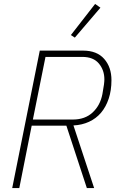

<svg xmlns="http://www.w3.org/2000/svg" viewBox="-20 -955 610 975"><path d="M78 0H42L182 -698H402Q472 -698 509 -656Q546 -614 546 -548Q546 -496 532 -454Q518 -412 493 -382.5Q468 -353 432 -336.5Q396 -320 353 -318L458 0H421L317 -317H141ZM350 -348Q412 -348 450.5 -384Q489 -420 500 -477Q506 -510 508 -526Q510 -542 510 -552Q510 -599 482 -632.5Q454 -666 398 -666H211L147 -348ZM360 -764 340 -777 463 -935 490 -916Z"/></svg>

Font: IBM Plex Sans Condensed ExtraLight
Style: Italic
Weight: 200
Width: 3
Italic angle: -11°
Designer: Mike Abbink, Paul van der Laan, Pieter van Rosmalen
Foundry: Bold Monday
Version: Version 1.3